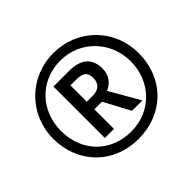

<svg xmlns="http://www.w3.org/2000/svg" viewBox="-166 -939 1164 1164"><g transform="rotate(-45 416.0 -357.0)"><path d="M416 10C630 10 783 -144 783 -356C783 -569 621 -724 416 -724C209 -724 49 -561 49 -357C49 -149 198 10 416 10ZM416 -53C243 -53 116 -176 116 -357C116 -532 243 -662 415 -662C584 -662 714 -527 714 -357C714 -182 584 -53 416 -53ZM274 -139H352V-307H417L507 -139H596L485 -332C529 -350 562 -387 562 -446C562 -533 511 -580 408 -580H274ZM404 -372H352V-512H403C463 -512 482 -491 482 -444C482 -401 456 -372 404 -372Z"/></g></svg>

Font: Noto Sans Sinhala UI SemiCondensed
Style: Bold
Weight: 700
Width: 4
Designer: Jelle Bosma - Monotype Design Team
Foundry: Monotype Imaging Inc.
Version: Version 2.006